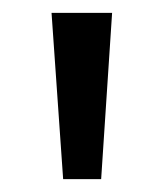

<svg xmlns="http://www.w3.org/2000/svg" viewBox="-20 -734 253 298"><path d="M154 -714H60L78 -456H137Z"/></svg>

Font: Noto Sans Condensed
Style: Regular
Weight: 400
Width: 3
Designer: Monotype Design Team
Foundry: Monotype Imaging Inc.
Version: Version 2.013